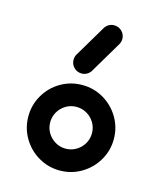

<svg xmlns="http://www.w3.org/2000/svg" viewBox="-86 -582 539 647"><g transform="rotate(15 184.0 -259.0)"><path d="M255.2 -147.4Q255.2 -167 245.4 -183.7Q235.6 -200.4 218.9 -210.2Q202.2 -220 182.2 -220Q162.6 -220 145.9 -210.2Q129.3 -200.4 119.4 -183.7Q109.6 -167 109.6 -147.4Q109.6 -127.4 119.4 -110.7Q129.3 -94.1 145.9 -84.3Q162.6 -74.4 182.2 -74.4Q202.2 -74.4 218.9 -84.3Q235.6 -94.1 245.4 -110.7Q255.2 -127.4 255.2 -147.4ZM33.3 -147.4Q33.3 -187.8 53.3 -222Q73.3 -256.3 107.6 -276.3Q141.9 -296.3 182.2 -296.3Q222.6 -296.3 256.9 -276.3Q291.1 -256.3 311.3 -222Q331.5 -187.8 331.5 -147.4Q331.5 -107 311.3 -72.8Q291.1 -38.5 256.9 -18.3Q222.6 1.9 182.2 1.9Q141.9 1.9 107.6 -18.3Q73.3 -38.5 53.3 -72.8Q33.3 -107 33.3 -147.4ZM233.7 -518.5Q249.6 -518.5 260.7 -507.4Q271.9 -496.3 271.9 -480.4Q271.9 -468.9 264.4 -457.8L200 -349.3Q194.8 -341.9 186.7 -337.4Q178.5 -333 169.3 -333Q153.3 -333 142.2 -344.1Q131.1 -355.2 131.1 -371.1Q131.1 -383.3 138.1 -393.3L203 -502.6Q208.5 -510 216.5 -514.3Q224.4 -518.5 233.7 -518.5Z"/></g></svg>

Font: 26F Galaxy Hebrew
Style: Bold
Weight: 700
Designer: C₂₉H₂₅N₃O₅
Version: Version 1.000